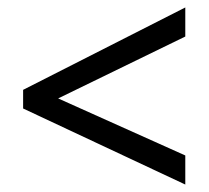

<svg xmlns="http://www.w3.org/2000/svg" viewBox="-20 -683 560 515"><path d="M477 -188V-266L136 -419L477 -585V-663L42 -442V-392Z"/></svg>

Font: Noto Sans Malayalam UI SemiCondensed
Style: Regular
Weight: 400
Width: 4
Designer: Jelle Bosma - Monotype Design Team
Foundry: Monotype Imaging Inc.
Version: Version 2.104